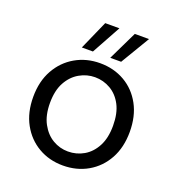

<svg xmlns="http://www.w3.org/2000/svg" viewBox="-130 -809 853 927"><g transform="rotate(20 296.5 -346.0)"><path d="M295 12Q225 12 169 -20.5Q113 -53 80.5 -112Q48 -171 48 -251Q48 -331 81 -390Q114 -449 170.5 -481.5Q227 -514 297 -514Q368 -514 424 -481.5Q480 -449 512 -390Q544 -331 544 -251Q544 -171 511.5 -112Q479 -53 422.5 -20.5Q366 12 295 12ZM295 -60Q339 -60 376 -81.5Q413 -103 435.5 -145.5Q458 -188 458 -251Q458 -315 436 -357Q414 -399 377 -420.5Q340 -442 297 -442Q255 -442 217.5 -420.5Q180 -399 157 -357Q134 -315 134 -251Q134 -188 157 -145.5Q180 -103 216.5 -81.5Q253 -60 295 -60ZM333 -555 405 -704H478L389 -555ZM187 -555 253 -704H326L244 -555Z"/></g></svg>

Font: DM Sans 16pt
Style: Regular
Weight: 400
Version: Version 4.004;gftools[0.9.30]